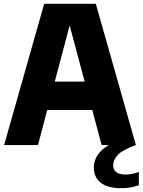

<svg xmlns="http://www.w3.org/2000/svg" viewBox="-20 -760 748 1006"><path d="M1.5 0 211.5 -740H482L692 0H512.5L463.5 -183.5H227.5L179 0ZM267 -332.5H423.5L345 -626.5ZM616 226Q542.5 226 507 196.8Q471.5 167.5 471.5 118Q471.5 70 508.8 31.5Q546 -7 642 -39.5L692 0Q619.5 26.5 596.2 52.8Q573 79 573 106.5Q573 129 589 141.8Q605 154.5 640.5 154.5Q654.5 154.5 671.2 151.2Q688 148 707.5 141V210.5Q687.5 217.5 665.5 221.8Q643.5 226 616 226Z"/></svg>

Font: Encode Sans SmCnd XBd
Style: Regular
Weight: 800
Width: 4
Designer: Multiple Designers
Foundry: Impallari Type
Version: Version 3.002; ttfautohint (v1.8.3) -l 8 -r 50 -G 200 -x 14 